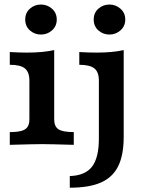

<svg xmlns="http://www.w3.org/2000/svg" viewBox="-20 -651 644 863"><path d="M112.1 -115.3V-288.8Q112.1 -326.7 92.2 -343.2Q72.4 -359.8 24 -359.8V-417.1Q63.4 -414.6 102 -414.6Q173.1 -414.6 223.6 -425.9V-115.3Q223.6 -82.3 242.9 -69.8Q262.1 -57.3 311.6 -57.3V0Q202.2 -3.2 169.6 -3.2Q136.9 -3.2 24 0V-57.3Q57.3 -57.3 76.3 -62.7Q95.4 -68.1 103.7 -80.4Q112.1 -92.7 112.1 -115.3ZM93.4 -563.2Q93.4 -593.4 114.3 -612Q135.3 -630.6 164 -630.6Q192.7 -630.6 213.9 -611.7Q235.1 -592.9 235.1 -563.2Q235.1 -533.4 213.9 -514.6Q192.7 -495.7 164 -495.7Q135.3 -495.7 114.3 -514.4Q93.4 -533 93.4 -563.2ZM424.4 -27.8V-288.8Q424.4 -327.1 404.2 -343.5Q383.9 -359.8 336.4 -359.8V-417.1Q375.4 -414.6 414.3 -414.6Q486.4 -414.6 536 -425.9V-36.3Q536 46 511.3 96Q486.5 146 433.7 169.4Q380.8 192.7 293.7 192.7V140.3Q362.2 138.3 393.3 98.5Q424.4 58.7 424.4 -27.8ZM401.2 -563.2Q401.2 -593.4 422.2 -612Q443.2 -630.6 471.9 -630.6Q500.5 -630.6 521.7 -611.7Q543 -592.9 543 -563.2Q543 -533.4 521.7 -514.6Q500.5 -495.7 471.9 -495.7Q443.2 -495.7 422.2 -514.4Q401.2 -533 401.2 -563.2Z"/></svg>

Font: Playfair Micro SmCond SmLight
Style: Regular
Weight: 360
Width: 4
Designer: Claus Eggers Sørensen
Foundry: Claus Eggers Sørensen
Version: Version 2.100;Glyphs 3.2 (3219)